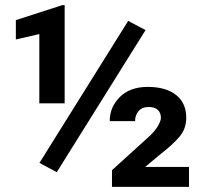

<svg xmlns="http://www.w3.org/2000/svg" viewBox="-20 -731 799 751"><path d="M549.3 -613.3 202.1 -57.6 134.3 -93.8 481.4 -649.4ZM232.9 -710.9V-326.7H133.8V-597.7L42 -576.7V-652.3L223.6 -710.9ZM719.2 -78.1V0H418V-65.4L557.6 -191.9Q585 -216.3 597.2 -237.3Q609.4 -258.3 609.4 -270Q609.4 -289.6 597.4 -301Q585.4 -312.5 562 -312.5Q535.2 -312.5 521.7 -296.1Q508.3 -279.8 508.3 -257.3H409.2Q409.2 -312.5 449 -351.8Q488.8 -391.1 557.6 -391.1Q629.4 -391.1 668.9 -359.4Q708.5 -327.6 708.5 -270.5Q708.5 -227.5 682.1 -196.3Q655.8 -165 602.1 -123.5L547.9 -78.1Z"/></svg>

Font: Vazirmatn UI FD
Style: Bold
Weight: 700
Designer: Saber Rastikerdar
Foundry: Saber Rastikerdar
Version: Version 33.003